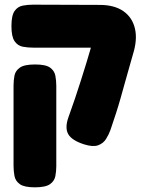

<svg xmlns="http://www.w3.org/2000/svg" viewBox="-20 -607 626 822"><path d="M340 11Q287 -6 272 -33Q257 -60 273 -105Q288 -146 301 -185Q314 -224 326.5 -263Q339 -302 351 -341.5Q363 -381 374.5 -421Q386 -461 399 -503L555 -395Q545 -359 535 -324.5Q525 -290 515.5 -255.5Q506 -221 496.5 -187.5Q487 -154 476 -120Q465 -86 453 -51Q446 -31 434 -12Q422 7 400 15Q378 23 340 11ZM129 195Q84 195 65 181.5Q46 168 42 146.5Q38 125 38 103V-240Q38 -263 42 -283.5Q46 -304 65 -317.5Q84 -331 130 -331Q176 -331 194.5 -317.5Q213 -304 217 -283Q221 -262 221 -239V104Q221 126 217 147Q213 168 194 181.5Q175 195 129 195ZM548 -371 389 -403H353H122Q99 -403 77.5 -407Q56 -411 42.5 -430.5Q29 -450 29 -495Q29 -541 42.5 -560Q56 -579 77.5 -583Q99 -587 121 -587L407 -586Q470 -586 508.5 -559Q547 -532 558 -483.5Q569 -435 548 -371Z"/></svg>

Font: Fredoka SemiCondensed
Style: Bold
Weight: 700
Width: 4
Designer: Ben Nathan
Foundry: Milena B. Brandão, Ben Nathan
Version: Version 2.001